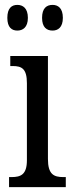

<svg xmlns="http://www.w3.org/2000/svg" viewBox="-20 -765 300 785"><path d="M195 -640C217 -640 237 -653 237 -692C237 -732 217 -745 195 -745C171 -745 152 -732 152 -692C152 -653 171 -640 195 -640ZM51 -640C73 -640 94 -653 94 -692C94 -732 73 -745 51 -745C28 -745 10 -732 10 -692C10 -653 28 -640 51 -640ZM17 0H249V-41H239C200 -41 176 -52 176 -115V-536H22V-495H32C69 -495 90 -484 90 -425V-110C90 -51 65 -41 27 -41H17Z"/></svg>

Font: Noto Serif Tamil ExtraCondensed
Style: Italic
Weight: 400
Width: 2
Italic angle: -12°
Designer: Indian Type Foundry, Tom Grace, and the Monotype Design Team
Foundry: Monotype Imaging Inc.
Version: Version 2.003